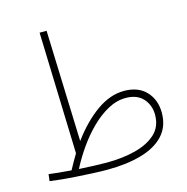

<svg xmlns="http://www.w3.org/2000/svg" viewBox="-106 -812 902 927"><g transform="rotate(-15 344.5 -349.0)"><path d="M318 13Q285 13 245 11Q205 9 164.5 6.5Q124 4 89.5 0.5Q55 -3 34 -6L38 -40Q82 -34 150 -29Q171 -68 192 -103L173 -711H208L227 -155Q288 -238 356 -286Q424 -334 493 -334Q564 -334 603.5 -292Q643 -250 643 -185Q643 -117 602.5 -73Q562 -29 488.5 -8Q415 13 318 13ZM492 -299Q447 -299 403 -275Q359 -251 319 -211.5Q279 -172 245 -123.5Q211 -75 186 -26Q222 -24 258 -22.5Q294 -21 324 -21Q403 -21 467.5 -37.5Q532 -54 570.5 -89.5Q609 -125 609 -184Q609 -232 579 -265.5Q549 -299 492 -299Z"/></g></svg>

Font: Noto Sans Arabic Cond ExtLt
Style: Regular
Weight: 200
Width: 3
Designer: Monotype Design Team, Nadine Chahine, Nizar Qandah and Khaled Hosny
Foundry: Monotype Imaging Inc.
Version: Version 2.012; ttfautohint (v1.8.4.7-5d5b)